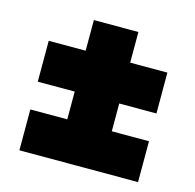

<svg xmlns="http://www.w3.org/2000/svg" viewBox="-84 -632 720 708"><g transform="rotate(15 275.5 -277.5)"><path d="M49 -10V-166H190V-272H49V-428H190V-545H360V-428H502V-272H360V-166H502V-10Z"/></g></svg>

Font: Georama ExtraCondensed Thin ExtraBold
Style: Regular
Weight: 800
Version: Version 1.001